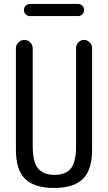

<svg xmlns="http://www.w3.org/2000/svg" viewBox="-20 -930 540 960"><path d="M59.6 -179.7V-688.5Q59.6 -705.1 72.3 -717.8Q85 -730.5 102.1 -730.5Q119.1 -730.5 131.3 -717.8Q143.6 -705.1 143.6 -688.5V-200.2Q143.6 -121.1 169.9 -88.4Q196.3 -55.7 252 -55.7Q308.6 -55.7 334.5 -87.9Q360.4 -120.1 360.4 -200.2V-690.4Q360.4 -706.1 372.1 -718.3Q383.8 -730.5 399.9 -730.5Q416 -730.5 428.2 -718.3Q440.4 -706.1 440.4 -690.4V-179.7Q440.4 -80.1 394 -35.2Q347.7 9.8 250 9.8Q152.3 9.8 106 -35.2Q59.6 -80.1 59.6 -179.7ZM129.9 -910.2H370.1Q382.8 -910.2 391.6 -901.4Q400.4 -892.6 400.4 -879.9Q400.4 -867.2 391.6 -858.4Q382.8 -849.6 370.1 -849.6H129.9Q117.2 -849.6 108.4 -858.4Q99.6 -867.2 99.6 -879.9Q99.6 -892.6 108.4 -901.4Q117.2 -910.2 129.9 -910.2Z"/></svg>

Font: Rounded-X Mgen+ 1mn regular
Style: Regular
Weight: 400
Designer: [Source Han Sans]
Ryoko NISHIZUKA  (kana & ideographs); Paul D. Hunt (Latin, Greek & Cyrillic); Wenlong ZHANG  (bopomofo
Version: Version 1.059.20150602